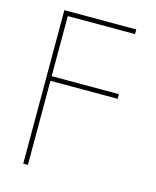

<svg xmlns="http://www.w3.org/2000/svg" viewBox="-112 -613 725 894"><g transform="rotate(15 251.0 -166.0)"><path d="M86.4 204.1V-535.6H433.1V-513.2H108.9V-223.6H433.1V-201.2H108.9V204.1Z"/></g></svg>

Font: Inter 20pt Thin
Style: Regular
Weight: 250
Version: Version 4.001;git-66647c0bb